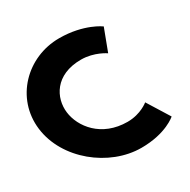

<svg xmlns="http://www.w3.org/2000/svg" viewBox="-188 -1016 1194 1206"><g transform="rotate(-30 409.0 -412.5)"><path d="M506.1 -170C317.1 -170 217.9 -302 204.3 -413C190.8 -523 257.6 -655 446.6 -655C542.6 -655 614.8 -604 614.8 -604L675.2 -764C675.2 -764 573.9 -840 394.9 -840C160.9 -840 -28.6 -648 0.5 -411C29.5 -175 266.8 15 499.8 15C678.8 15 761.5 -61 761.5 -61L661.9 -221C661.9 -221 602.1 -170 506.1 -170Z"/></g></svg>

Font: Hussar
Style: BdOpOblOne
Weight: 700
Foundry: Cannot Into Space Fonts
Version: Version 2.00